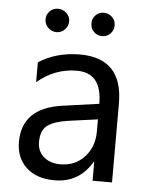

<svg xmlns="http://www.w3.org/2000/svg" viewBox="-51 -734 612 788"><g transform="rotate(5 254.5 -339.5)"><path d="M439 0H358.9V-78.1H356.9Q304.7 11.7 203.1 11.7Q128.4 11.7 86.2 -27.8Q43.9 -67.4 43.9 -132.8Q43.9 -272.9 209 -295.9L358.9 -316.9Q358.9 -444.3 255.9 -444.3Q165.5 -444.3 92.8 -382.8V-464.8Q166.5 -511.7 262.7 -511.7Q439 -511.7 439 -325.2ZM358.9 -252.9 238.3 -236.3Q182.6 -228.5 154.3 -208.7Q126 -189 126 -138.7Q126 -102.1 152.1 -78.9Q178.2 -55.7 221.7 -55.7Q281.2 -55.7 320.1 -97.4Q358.9 -139.2 358.9 -203.1ZM345.7 -594.7Q326.2 -594.7 312 -608.4Q297.9 -622.1 297.9 -643.1Q297.9 -663.6 311.5 -677.2Q325.2 -690.9 344.7 -690.9Q365.2 -690.9 379.4 -677Q393.6 -663.1 393.6 -643.1Q393.6 -623 379.9 -608.9Q366.2 -594.7 345.7 -594.7ZM158.2 -594.7Q137.7 -594.7 123.3 -609.1Q108.9 -623.5 108.9 -643.1Q108.9 -663.6 122.8 -677.2Q136.7 -690.9 156.7 -690.9Q176.8 -690.9 191.4 -677Q206.1 -663.1 206.1 -643.1Q206.1 -623 191.9 -608.9Q177.7 -594.7 158.2 -594.7Z"/></g></svg>

Font: Segoe UI Historic
Style: Regular
Weight: 400
Foundry: Microsoft Corporation
Version: Version 1.03